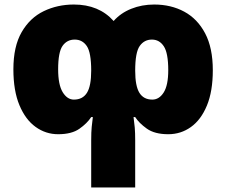

<svg xmlns="http://www.w3.org/2000/svg" viewBox="-20 -583 1000 848"><path d="M661.1 -563Q735.4 -563 793.7 -531.5Q852.1 -500 886 -435.8Q919.9 -371.6 919.9 -272.9Q919.9 -179.7 893.8 -116.7Q867.7 -53.7 823.2 -22Q778.8 9.8 723.1 9.8Q663.1 9.8 628.4 -14.9Q593.8 -39.6 577.1 -65.9H569.8Q573.2 -42 575.2 -19.3Q577.1 3.4 577.1 37.1V245.1H382.8V37.1Q382.8 0 385 -22.2Q387.2 -44.4 390.1 -65.9H382.8Q364.7 -38.1 330.6 -14.2Q296.4 9.8 236.8 9.8Q182.1 9.8 137.2 -22.5Q92.3 -54.7 65.7 -118.7Q39.1 -182.6 39.1 -276.9Q39.1 -377.9 75.7 -441.2Q112.3 -504.4 173.1 -533.7Q233.9 -563 306.2 -563Q417 -563 481.9 -490.2Q512.7 -525.4 559.6 -544.2Q606.4 -563 661.1 -563ZM310.1 -408.2Q275.9 -408.2 256.3 -380.4Q236.8 -352.5 236.8 -276.9Q236.8 -209 256.8 -176Q276.9 -143.1 306.2 -143.1Q345.2 -143.1 364 -173.1Q382.8 -203.1 382.8 -271Q382.8 -351.1 363.3 -379.6Q343.8 -408.2 310.1 -408.2ZM650.9 -408.2Q617.2 -408.2 597.2 -380.1Q577.1 -352.1 577.1 -271Q577.1 -203.1 595.7 -173.1Q614.3 -143.1 652.8 -143.1Q683.1 -143.1 703.1 -174.8Q723.1 -206.5 723.1 -272.9Q723.1 -348.6 703.6 -378.4Q684.1 -408.2 650.9 -408.2Z"/></svg>

Font: Open Sans ExtraBold
Style: Regular
Weight: 800
Designer: Monotype Design Team
Foundry: Monotype Imaging Inc.
Version: Version 3.003; ttfautohint (v1.8.4)